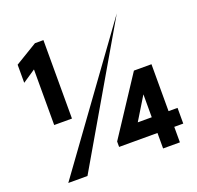

<svg xmlns="http://www.w3.org/2000/svg" viewBox="-198 -1451 1711 1665"><g transform="rotate(-20 658.0 -619.0)"><path d="M90 -947 209 -1027V-514H373V-1238H295L90 -1114ZM1050 -1238 152 0H329ZM1182 -288V-721H1020L673 -193V-143H1027V0H1182V-143H1265V-288ZM1027 -498V-288H898L1026 -498Z"/></g></svg>

Font: Hussar Dziwak
Style: Regular
Weight: 400
Version: Version 1.022